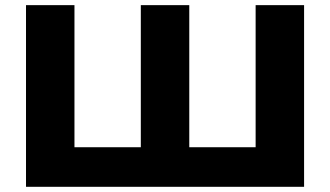

<svg xmlns="http://www.w3.org/2000/svg" viewBox="-20 -719 1271 739"><path d="M963.9 -699.2H1150.4V0H80.1V-699.2H266.6V-152.3H522V-699.2H708.5V-152.3H963.9Z"/></svg>

Font: Wadik
Style: Bold
Weight: 700
Designer: Sasha Pavljenko
Version: Version 1.001;Fontself Maker 3.5.4